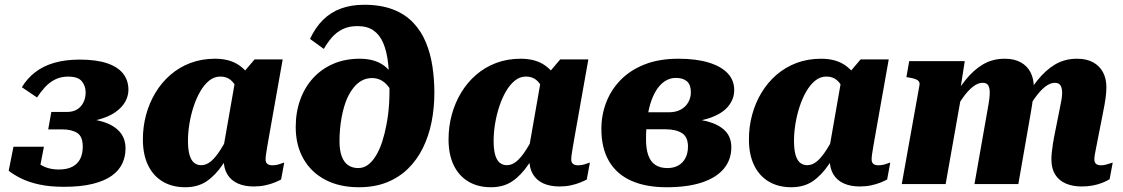

<svg xmlns="http://www.w3.org/2000/svg" viewBox="-20 -766 4675 799"><path d="M263.4 -447.2Q233.4 -447.2 209.7 -435.4Q186 -423.6 167.7 -403.7Q149.4 -383.8 134 -360.4L71 -403Q93.2 -439.8 126.6 -465.6Q160 -491.4 206.2 -504.7Q252.4 -518 311.2 -518Q380.8 -518 425.8 -502.7Q470.8 -487.4 492.6 -459.4Q514.4 -431.4 514.4 -392.2Q514.4 -366.8 501.2 -342.9Q488 -319 460.5 -299.5Q433 -280 390.1 -268.5Q347.2 -257 288.4 -257L328.4 -283L323.4 -249L296.4 -274Q360.2 -274 406.7 -259.8Q453.2 -245.6 477.8 -217.8Q502.4 -190 502.4 -148.2Q502.4 -114.6 488.9 -85.6Q475.4 -56.6 445.5 -35Q415.6 -13.4 366.3 -1Q317 11.4 245.4 11.4Q187.8 11.4 144.1 1.9Q100.4 -7.6 69 -23Q37.6 -38.4 16.2 -55.4L36 -155.4H162.8L143.2 -54.6Q129.2 -54.6 119.3 -67.4Q109.4 -80.2 105.5 -97Q101.6 -113.8 106.6 -125.8Q118.2 -104.8 135.6 -90.2Q153 -75.6 175.2 -68.1Q197.4 -60.6 224.4 -60.6Q259.2 -60.6 281.3 -72.3Q303.4 -84 313.9 -105.1Q324.4 -126.2 324.4 -155.4Q324.4 -198.2 301.2 -212.9Q278 -227.6 238.6 -227.6H180.6L193.6 -300.2H259.6Q283.4 -300.2 300.3 -310.3Q317.2 -320.4 326.8 -339Q336.4 -357.6 336.4 -382Q336.4 -408 320.7 -427.6Q305 -447.2 263.4 -447.2Z M1057.2 -313.4 977.8 -334.2Q976.2 -368.8 966.5 -394.1Q956.8 -419.4 939.6 -433.4Q922.4 -447.4 897 -447.4Q871.4 -447.4 850.5 -430.5Q829.6 -413.6 813.2 -385.2Q796.8 -356.8 785.4 -321.8Q774 -286.8 768.1 -250.1Q762.2 -213.4 762.2 -180.8Q762.2 -144.8 768.4 -122.4Q774.6 -100 787 -89.3Q799.4 -78.6 817.2 -78.6Q838.8 -78.6 858.1 -94.9Q877.4 -111.2 898 -143.6Q918.6 -176 941.2 -222.8L971.2 -193.6Q938.6 -128.4 907.5 -82.3Q876.4 -36.2 839.7 -11.5Q803 13.2 751 13.2Q696.8 13.2 657.1 -10.5Q617.4 -34.2 596 -78.7Q574.6 -123.2 574.6 -186Q574.6 -239 588 -288.4Q601.4 -337.8 626.9 -380.2Q652.4 -422.6 689.2 -454.5Q726 -486.4 772.8 -504Q819.6 -521.6 875 -521.6Q937 -521.6 976.4 -493.5Q1015.8 -465.4 1035.7 -418.6Q1055.6 -371.8 1057.2 -313.4ZM1156.4 -518.8 1098.6 -193.4Q1095 -171.8 1091.9 -154.5Q1088.8 -137.2 1087 -124.1Q1085.2 -111 1085.2 -102.8Q1085.2 -89.8 1092.6 -84Q1100 -78.2 1112.4 -78.2Q1130 -78.2 1143.9 -83.3Q1157.8 -88.4 1162.8 -89.6L1149.8 -19Q1139.2 -13.2 1121.9 -6.2Q1104.6 0.8 1082.7 5.4Q1060.8 10 1035.4 10Q997.6 10 969.3 -2.7Q941 -15.4 925.8 -40.8Q910.6 -66.2 910.6 -104.6Q910.6 -112 911.4 -120.1Q912.2 -128.2 914.2 -141.2L902.6 -110.8L960 -438.8L968.4 -435.4L1039.4 -518.8Z M1467.4 -657.4Q1431.4 -657.4 1405.3 -644.3Q1379.2 -631.2 1360.7 -609.7Q1342.2 -588.2 1327.6 -562.4L1270.2 -604Q1292.2 -651.6 1324.3 -683.3Q1356.4 -715 1399.1 -730.6Q1441.8 -746.2 1494.6 -746.2Q1565.2 -746.2 1616 -726.4Q1666.8 -706.6 1700.1 -671.1Q1733.4 -635.6 1752.5 -589.2Q1771.6 -542.8 1779.6 -489.3Q1787.6 -435.8 1787.6 -380Q1787.6 -316.6 1775.9 -258.1Q1764.2 -199.6 1739.8 -150.1Q1715.4 -100.6 1677.9 -64Q1640.4 -27.4 1589.7 -7.1Q1539 13.2 1473.6 13.2Q1392.8 13.2 1333.7 -17.9Q1274.6 -49 1242.6 -105.4Q1210.6 -161.8 1210.6 -237.2Q1210.6 -299.2 1229.5 -351.3Q1248.4 -403.4 1283.3 -441.4Q1318.2 -479.4 1367.2 -500.5Q1416.2 -521.6 1476.8 -521.6Q1512.8 -521.6 1540.4 -512.3Q1568 -503 1587.9 -485Q1607.8 -467 1619.9 -441.3Q1632 -415.6 1636.6 -382.4L1632 -320.2Q1622.2 -363.2 1606.9 -389.7Q1591.6 -416.2 1571.9 -428.7Q1552.2 -441.2 1528.4 -441.2Q1505.2 -441.2 1486.1 -430.9Q1467 -420.6 1452 -402Q1437 -383.4 1425 -357.6Q1417.4 -340.2 1411.5 -319.8Q1405.6 -299.4 1401.5 -276.7Q1397.4 -254 1395.1 -229.4Q1392.8 -204.8 1392.8 -178.4Q1392.8 -141 1402 -115.8Q1411.2 -90.6 1428.8 -78.6Q1446.4 -66.6 1470.8 -66.6Q1493.4 -66.6 1511.8 -80.4Q1530.2 -94.2 1545 -118.9Q1559.8 -143.6 1570.3 -175.8Q1580.8 -208 1587.6 -244.2Q1591.8 -265.4 1594.7 -287.1Q1597.6 -308.8 1599.2 -333.9Q1600.8 -359 1600.8 -388.2Q1600.8 -452 1595.2 -502.1Q1589.6 -552.2 1575 -586.6Q1560.4 -621 1534.5 -639.2Q1508.6 -657.4 1467.4 -657.4Z M2329.2 -313.4 2249.8 -334.2Q2248.2 -368.8 2238.5 -394.1Q2228.8 -419.4 2211.6 -433.4Q2194.4 -447.4 2169 -447.4Q2143.4 -447.4 2122.5 -430.5Q2101.6 -413.6 2085.2 -385.2Q2068.8 -356.8 2057.4 -321.8Q2046 -286.8 2040.1 -250.1Q2034.2 -213.4 2034.2 -180.8Q2034.2 -144.8 2040.4 -122.4Q2046.6 -100 2059 -89.3Q2071.4 -78.6 2089.2 -78.6Q2110.8 -78.6 2130.1 -94.9Q2149.4 -111.2 2170 -143.6Q2190.6 -176 2213.2 -222.8L2243.2 -193.6Q2210.6 -128.4 2179.5 -82.3Q2148.4 -36.2 2111.7 -11.5Q2075 13.2 2023 13.2Q1968.8 13.2 1929.1 -10.5Q1889.4 -34.2 1868 -78.7Q1846.6 -123.2 1846.6 -186Q1846.6 -239 1860 -288.4Q1873.4 -337.8 1898.9 -380.2Q1924.4 -422.6 1961.2 -454.5Q1998 -486.4 2044.8 -504Q2091.6 -521.6 2147 -521.6Q2209 -521.6 2248.4 -493.5Q2287.8 -465.4 2307.7 -418.6Q2327.6 -371.8 2329.2 -313.4ZM2428.4 -518.8 2370.6 -193.4Q2367 -171.8 2363.9 -154.5Q2360.8 -137.2 2359 -124.1Q2357.2 -111 2357.2 -102.8Q2357.2 -89.8 2364.6 -84Q2372 -78.2 2384.4 -78.2Q2402 -78.2 2415.9 -83.3Q2429.8 -88.4 2434.8 -89.6L2421.8 -19Q2411.2 -13.2 2393.9 -6.2Q2376.6 0.8 2354.7 5.4Q2332.8 10 2307.4 10Q2269.6 10 2241.3 -2.7Q2213 -15.4 2197.8 -40.8Q2182.6 -66.2 2182.6 -104.6Q2182.6 -112 2183.4 -120.1Q2184.2 -128.2 2186.2 -141.2L2174.6 -110.8L2232 -438.8L2240.4 -435.4L2311.4 -518.8Z M2757 -66.6Q2783.8 -66.6 2803 -77.5Q2822.2 -88.4 2832.6 -108.8Q2843 -129.2 2843 -156Q2843 -196 2818 -212Q2793 -228 2749 -228H2585L2599.6 -298.8H2764Q2792.6 -298.8 2812.9 -309.9Q2833.2 -321 2844.1 -340.2Q2855 -359.4 2855 -382Q2855 -413.2 2838.8 -427.5Q2822.6 -441.8 2792.8 -441.8Q2771.2 -441.8 2752.2 -431.3Q2733.2 -420.8 2717.8 -400.1Q2702.4 -379.4 2691.2 -348.7Q2680 -318 2674.2 -277.1Q2668.4 -236.2 2668.4 -185.8Q2668.4 -145.6 2678.1 -119Q2687.8 -92.4 2707.6 -79.5Q2727.4 -66.6 2757 -66.6ZM2802.8 -521.6Q2877 -521.6 2928.9 -505.8Q2980.8 -490 3008.1 -461.1Q3035.4 -432.2 3035.4 -391Q3035.4 -354.4 3010.8 -323.9Q2986.2 -293.4 2934 -275.2Q2881.8 -257 2798 -257L2838 -283L2833 -249L2806 -274Q2873.6 -274 2922.3 -261.2Q2971 -248.4 2997.2 -222Q3023.4 -195.6 3023.4 -153.4Q3023.4 -101.6 2992.4 -64.2Q2961.4 -26.8 2901.4 -6.8Q2841.4 13.2 2753.6 13.2Q2667.4 13.2 2606.7 -14Q2546 -41.2 2514.3 -95.4Q2482.6 -149.6 2482.6 -229.6Q2482.6 -287.2 2502.7 -339.8Q2522.8 -392.4 2562.9 -433.4Q2603 -474.4 2662.9 -498Q2722.8 -521.6 2802.8 -521.6Z M3579.2 -313.4 3499.8 -334.2Q3498.2 -368.8 3488.5 -394.1Q3478.8 -419.4 3461.6 -433.4Q3444.4 -447.4 3419 -447.4Q3393.4 -447.4 3372.5 -430.5Q3351.6 -413.6 3335.2 -385.2Q3318.8 -356.8 3307.4 -321.8Q3296 -286.8 3290.1 -250.1Q3284.2 -213.4 3284.2 -180.8Q3284.2 -144.8 3290.4 -122.4Q3296.6 -100 3309 -89.3Q3321.4 -78.6 3339.2 -78.6Q3360.8 -78.6 3380.1 -94.9Q3399.4 -111.2 3420 -143.6Q3440.6 -176 3463.2 -222.8L3493.2 -193.6Q3460.6 -128.4 3429.5 -82.3Q3398.4 -36.2 3361.7 -11.5Q3325 13.2 3273 13.2Q3218.8 13.2 3179.1 -10.5Q3139.4 -34.2 3118 -78.7Q3096.6 -123.2 3096.6 -186Q3096.6 -239 3110 -288.4Q3123.4 -337.8 3148.9 -380.2Q3174.4 -422.6 3211.2 -454.5Q3248 -486.4 3294.8 -504Q3341.6 -521.6 3397 -521.6Q3459 -521.6 3498.4 -493.5Q3537.8 -465.4 3557.7 -418.6Q3577.6 -371.8 3579.2 -313.4ZM3678.4 -518.8 3620.6 -193.4Q3617 -171.8 3613.9 -154.5Q3610.8 -137.2 3609 -124.1Q3607.2 -111 3607.2 -102.8Q3607.2 -89.8 3614.6 -84Q3622 -78.2 3634.4 -78.2Q3652 -78.2 3665.9 -83.3Q3679.8 -88.4 3684.8 -89.6L3671.8 -19Q3661.2 -13.2 3643.9 -6.2Q3626.6 0.8 3604.7 5.4Q3582.8 10 3557.4 10Q3519.6 10 3491.3 -2.7Q3463 -15.4 3447.8 -40.8Q3432.6 -66.2 3432.6 -104.6Q3432.6 -112 3433.4 -120.1Q3434.2 -128.2 3436.2 -141.2L3424.6 -110.8L3482 -438.8L3490.4 -435.4L3561.4 -518.8Z M3732.6 0H3915.2L3984.8 -392.8L3974 -378.2L3994.8 -511.6H3763.6L3752 -445.2L3763 -443.2Q3779 -440.8 3789.2 -437Q3799.4 -433.2 3803.9 -426.8Q3808.4 -420.4 3806 -409.6ZM4549.6 -192.8 4570.4 -298.6Q4577.8 -334.6 4581 -359.2Q4584.2 -383.8 4584.2 -402.8Q4584.2 -439.2 4569.8 -465.8Q4555.4 -492.4 4528.3 -507Q4501.2 -521.6 4462.2 -521.6Q4410.8 -521.6 4371 -497.9Q4331.2 -474.2 4297.5 -432Q4263.8 -389.8 4231 -333.6L4244.8 -288.8Q4266 -329.4 4287.2 -359Q4308.4 -388.6 4329.2 -405Q4350 -421.4 4369.8 -421.4Q4386.8 -421.4 4393.4 -410.1Q4400 -398.8 4400 -380Q4400 -367.4 4397.5 -351.8Q4395 -336.2 4390 -313.2L4371 -218Q4365 -189 4361.7 -167.7Q4358.4 -146.4 4356.9 -131.1Q4355.4 -115.8 4355.4 -102.2Q4355.4 -64.2 4371.3 -39.2Q4387.2 -14.2 4415.7 -2.1Q4444.2 10 4481.4 10Q4506.8 10 4528.8 5.7Q4550.8 1.4 4568.6 -5.9Q4586.4 -13.2 4597.6 -20.2L4610.6 -89.6Q4608 -88.8 4600 -86.2Q4592 -83.6 4582.4 -80.9Q4572.8 -78.2 4562 -78.2Q4548.4 -78.2 4541.3 -84Q4534.2 -89.8 4534.2 -102.8Q4534.2 -111.4 4536.3 -124Q4538.4 -136.6 4542 -153.9Q4545.6 -171.2 4549.6 -192.8ZM4035.2 0H4217.8L4270 -299.2Q4273.2 -317.2 4275.3 -332.1Q4277.4 -347 4279 -359.5Q4280.6 -372 4281.4 -382.4Q4282.2 -392.8 4282.2 -402.8Q4282.2 -439.2 4268.1 -465.8Q4254 -492.4 4227.1 -507Q4200.2 -521.6 4161.2 -521.6Q4110.2 -521.6 4070.4 -497.9Q4030.6 -474.2 3997.1 -432Q3963.6 -389.8 3930.8 -333.6L3944.6 -288.8Q3965.8 -329.4 3986.7 -359Q4007.6 -388.6 4028.5 -405Q4049.4 -421.4 4069.2 -421.4Q4086.2 -421.4 4092.5 -410.7Q4098.8 -400 4098.8 -381.2Q4098.8 -369.8 4096.8 -353Q4094.8 -336.2 4090.4 -313.2Z"/></svg>

Font: Roboto Serif 20pt
Style: Italic
Weight: 400
Italic angle: -10°
Designer: Greg Gazdowicz
Foundry: Commercial Type
Version: Version 1.008